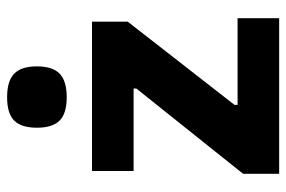

<svg xmlns="http://www.w3.org/2000/svg" viewBox="-156 -670 825 554"><g transform="rotate(-90 257.0 -392.5)"><path d="M33 -104 279 -412V-420H41V-540H472V-437L232 -129V-120H482V0H33ZM254 -613Q207 -613 186.5 -633.5Q166 -654 166 -699Q166 -744 186.5 -764.5Q207 -785 254 -785Q301 -785 322 -764.5Q343 -744 343 -699Q343 -654 322 -633.5Q301 -613 254 -613Z"/></g></svg>

Font: Encode Sans Narrow
Style: Bold
Weight: 700
Designer: Pablo Impallari, Andres Torresi
Foundry: Pablo Impallari, Andres Torresi
Version: Version 1.000; ttfautohint (v1.00) -l 8 -r 50 -G 200 -x 14 -